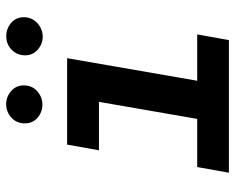

<svg xmlns="http://www.w3.org/2000/svg" viewBox="-90 -678 768 627"><g transform="rotate(-90 293.5 -364.0)"><path d="M135.3 -528.3 116.7 -424.3H274.9L219.2 -103.5H62L43.5 0H476.6L495.1 -103.5H343.8L417.5 -528.3ZM204.6 -666.5Q204.6 -641.1 222.9 -625Q241.2 -608.9 267.1 -608.9Q292 -609.9 310.3 -626.5Q328.6 -643.1 328.6 -669.9Q328.6 -695.3 309.8 -711.4Q291 -727.5 266.1 -727.5Q240.7 -726.6 222.7 -709.7Q204.6 -692.9 204.6 -666.5ZM426.8 -666Q426.8 -640.6 445.3 -624.3Q463.9 -607.9 489.3 -607.9Q514.2 -608.9 532.5 -626Q550.8 -643.1 551.3 -669.4Q551.3 -695.8 532 -711.7Q512.7 -727.5 488.3 -727.1Q462.4 -726.6 444.8 -709.2Q427.2 -691.9 426.8 -666Z"/></g></svg>

Font: Roboto Mono SemiBold
Style: Italic
Weight: 600
Italic angle: -10°
Monospace: yes
Designer: Google
Version: Version 3.000